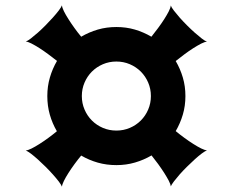

<svg xmlns="http://www.w3.org/2000/svg" viewBox="-20 -702 870 717"><path d="M76.2 -140.1Q84 -140.6 97.4 -147.2Q110.8 -153.8 127 -164.1Q143.1 -174.3 160.2 -186.8Q177.2 -199.2 192.4 -211.9Q175.3 -241.2 166 -273.9Q156.7 -306.6 156.7 -343.3Q156.7 -379.9 166.3 -412.6Q175.8 -445.3 192.9 -474.6Q177.2 -486.8 160.2 -499.5Q143.1 -512.2 127 -522.5Q110.8 -532.7 97.4 -539.6Q84 -546.4 76.2 -546.9Q83.5 -549.3 95.5 -558.6Q107.4 -567.9 121.6 -580.3Q135.7 -592.8 150.4 -607.7Q165 -622.6 177.7 -636.7Q190.4 -650.9 199.5 -662.8Q208.5 -674.8 211.4 -682.1Q211.9 -673.8 218.5 -660.4Q225.1 -647 235.4 -630.9Q245.6 -614.7 258.1 -597.4Q270.5 -580.1 283.2 -564.9Q312.5 -582 345.2 -591.6Q377.9 -601.1 414.6 -601.1Q451.2 -601.1 483.6 -591.6Q516.1 -582 545.4 -564.9Q557.6 -580.1 570.3 -597.2Q583 -614.3 593.3 -630.4Q603.5 -646.5 610.4 -659.9Q617.2 -673.3 617.7 -681.6Q620.1 -674.3 629.4 -662.4Q638.7 -650.4 651.1 -636.2Q663.6 -622.1 678.5 -607.2Q693.4 -592.3 707.5 -579.8Q721.7 -567.4 733.6 -558.1Q745.6 -548.8 752.9 -546.4Q744.6 -545.9 731.2 -539.1Q717.8 -532.2 701.7 -522Q685.5 -511.7 668.5 -499Q651.4 -486.3 636.2 -474.1Q653.3 -444.8 662.8 -412.4Q672.4 -379.9 672.4 -343.3Q672.4 -306.6 662.8 -274.2Q653.3 -241.7 636.2 -212.4Q651.4 -199.7 668.5 -187.3Q685.5 -174.8 701.7 -164.6Q717.8 -154.3 731.2 -147.7Q744.6 -141.1 752.9 -140.6Q745.6 -137.7 733.4 -128.7Q721.2 -119.6 707.3 -106.9Q693.4 -94.2 678.5 -79.6Q663.6 -64.9 651.1 -50.8Q638.7 -36.6 629.6 -24.7Q620.6 -12.7 617.7 -5.9Q617.2 -13.7 610.4 -26.9Q603.5 -40 593.3 -56.2Q583 -72.3 570.6 -89.4Q558.1 -106.4 545.9 -121.6Q516.6 -104.5 483.9 -95Q451.2 -85.4 414.6 -85.4Q377.9 -85.4 345.2 -94.7Q312.5 -104 283.2 -121.1Q270.5 -106 258.1 -88.9Q245.6 -71.8 235.4 -55.7Q225.1 -39.6 218.5 -26.1Q211.9 -12.7 211.4 -4.9Q208.5 -12.2 199.5 -24.2Q190.4 -36.1 177.7 -50.3Q165 -64.5 150.4 -79.1Q135.7 -93.8 121.6 -106.4Q107.4 -119.1 95.5 -128.2Q83.5 -137.2 76.2 -140.1ZM285.6 -343.3Q285.6 -316.4 295.7 -293Q305.7 -269.5 323.2 -252Q340.8 -234.4 364.3 -224.4Q387.7 -214.4 414.6 -214.4Q441.4 -214.4 464.8 -224.4Q488.3 -234.4 505.9 -252Q523.4 -269.5 533.4 -293Q543.5 -316.4 543.5 -343.3Q543.5 -370.1 533.4 -393.6Q523.4 -417 505.9 -434.6Q488.3 -452.1 464.8 -462.2Q441.4 -472.2 414.6 -472.2Q387.7 -472.2 364.3 -462.2Q340.8 -452.1 323.2 -434.6Q305.7 -417 295.7 -393.6Q285.6 -370.1 285.6 -343.3Z"/></svg>

Font: Arbutus
Style: Regular
Weight: 400
Designer: Karolina Lach
Foundry: Sorkin Type Co.
Version: Version 1.003